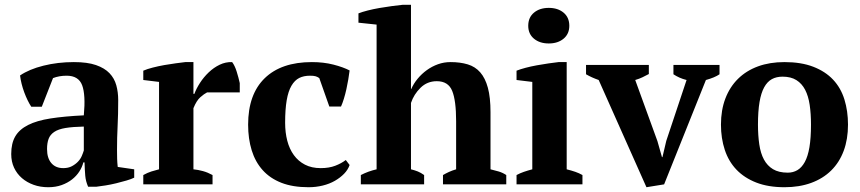

<svg xmlns="http://www.w3.org/2000/svg" viewBox="-20 -772 3602 804"><path d="M470 -145Q470 -123 470.5 -107Q471 -91 473 -73L542 -63V-28Q530 -22 509.5 -16Q489 -10 466.5 -4.5Q444 1 422 4.5Q400 8 383 10H349Q339 -13 337 -36Q335 -59 334 -92H329Q324 -72 312 -53.5Q300 -35 281.5 -20.5Q263 -6 238 3Q213 12 182 12Q149 12 121 2Q93 -8 72 -26Q51 -44 39 -69.5Q27 -95 27 -127Q27 -172 44 -201Q61 -230 97.5 -248.5Q134 -267 191.5 -276Q249 -285 331 -289Q339 -375 324 -415Q309 -455 259 -455Q228 -455 202 -445L155 -325H111Q103 -337 95.5 -352.5Q88 -368 81.5 -385.5Q75 -403 70.5 -421Q66 -439 64 -456Q102 -482 162 -497Q222 -512 289 -512Q346 -512 382 -499.5Q418 -487 438.5 -465.5Q459 -444 467 -415Q475 -386 475 -353Q475 -293 472.5 -244.5Q470 -196 470 -145ZM245 -68Q266 -68 281 -76Q296 -84 306.5 -95Q317 -106 322.5 -119Q328 -132 331 -142V-242Q284 -241 254 -236Q224 -231 207 -219.5Q190 -208 183.5 -190.5Q177 -173 177 -148Q177 -110 195 -89Q213 -68 245 -68Z M847 -385Q835 -379 819 -365Q803 -351 790 -319V-63Q810 -61 830 -55.5Q850 -50 870 -39V0H580V-39Q598 -49 614 -54Q630 -59 646 -63V-429L580 -437V-476Q596 -483 619.5 -489Q643 -495 668 -499.5Q693 -504 716.5 -507Q740 -510 756 -512H790V-379H794Q802 -401 817.5 -425Q833 -449 854 -469Q875 -489 900 -501Q925 -513 952 -512Q963 -498 971 -472.5Q979 -447 984 -424V-385Z M1444 -81Q1437 -61 1421 -44.5Q1405 -28 1382.5 -15Q1360 -2 1331.5 5Q1303 12 1272 12Q1206 12 1158.5 -6.5Q1111 -25 1080 -59.5Q1049 -94 1034 -142.5Q1019 -191 1019 -250Q1019 -377 1088.5 -444.5Q1158 -512 1286 -512Q1335 -512 1376 -501.5Q1417 -491 1444 -477Q1442 -460 1438.5 -439.5Q1435 -419 1430.5 -398.5Q1426 -378 1420 -358.5Q1414 -339 1408 -326H1359L1317 -445Q1310 -450 1302 -452.5Q1294 -455 1278 -455Q1252 -455 1233 -445.5Q1214 -436 1200.5 -413Q1187 -390 1180.5 -352Q1174 -314 1174 -258Q1174 -217 1183 -182.5Q1192 -148 1210.5 -122.5Q1229 -97 1257 -82.5Q1285 -68 1323 -68Q1358 -68 1384 -78Q1410 -88 1428 -102Z M2100 0H1835V-39Q1847 -46 1860 -52Q1873 -58 1890 -63V-265Q1890 -351 1873.5 -391.5Q1857 -432 1809 -432Q1769 -432 1741 -404.5Q1713 -377 1701 -341V-63Q1717 -59 1729.5 -54Q1742 -49 1756 -39V0H1491V-39Q1522 -55 1557 -63V-669L1481 -677V-716Q1496 -722 1519.5 -728Q1543 -734 1569 -738.5Q1595 -743 1621 -746.5Q1647 -750 1667 -752H1701V-399H1702Q1712 -422 1729 -442.5Q1746 -463 1767.5 -478.5Q1789 -494 1814 -503Q1839 -512 1867 -512Q1907 -512 1938.5 -502.5Q1970 -493 1991 -469Q2012 -445 2023 -404.5Q2034 -364 2034 -302V-63Q2051 -59 2068 -54Q2085 -49 2100 -39Z M2419 0H2143V-39Q2158 -47 2174 -52.5Q2190 -58 2209 -63V-429L2143 -437V-476Q2158 -482 2180.5 -488Q2203 -494 2228 -498.5Q2253 -503 2277 -506.5Q2301 -510 2319 -512H2353V-63Q2373 -58 2389 -52.5Q2405 -47 2419 -39ZM2192 -664Q2192 -699 2216 -719Q2240 -739 2278 -739Q2316 -739 2340 -719Q2364 -699 2364 -664Q2364 -630 2340 -610Q2316 -590 2278 -590Q2240 -590 2216 -610Q2192 -630 2192 -664Z M2687 12 2487 -437Q2458 -447 2434 -461V-500H2697V-462Q2684 -455 2670.5 -448.5Q2657 -442 2640 -437L2733 -181L2752 -114H2754L2770 -182L2855 -437Q2839 -441 2825.5 -447Q2812 -453 2800 -461V-500H2993V-461Q2983 -454 2968.5 -448Q2954 -442 2936 -437L2761 0Z M2999 -250Q2999 -311 3017.5 -359.5Q3036 -408 3070.5 -442Q3105 -476 3154 -494Q3203 -512 3265 -512Q3335 -512 3385.5 -492.5Q3436 -473 3468.5 -438.5Q3501 -404 3516 -355.5Q3531 -307 3531 -250Q3531 -189 3513 -140.5Q3495 -92 3460.5 -58Q3426 -24 3376.5 -6Q3327 12 3265 12Q3197 12 3147 -7.5Q3097 -27 3064 -61.5Q3031 -96 3015 -144.5Q2999 -193 2999 -250ZM3154 -250Q3154 -205 3159.5 -167.5Q3165 -130 3179 -104Q3193 -78 3217 -63.5Q3241 -49 3279 -49Q3301 -49 3319 -59.5Q3337 -70 3350 -93.5Q3363 -117 3369.5 -155.5Q3376 -194 3376 -250Q3376 -296 3370.5 -333Q3365 -370 3351.5 -396Q3338 -422 3315 -436.5Q3292 -451 3257 -451Q3231 -451 3212 -440.5Q3193 -430 3180 -406.5Q3167 -383 3160.5 -344.5Q3154 -306 3154 -250Z"/></svg>

Font: PT Serif
Style: Bold
Weight: 700
Designer: A.Korolkova, O.Umpeleva, V.Yefimov
Foundry: ParaType Ltd
Version: Version 1.000W OFL; ttfautohint (v1.6)